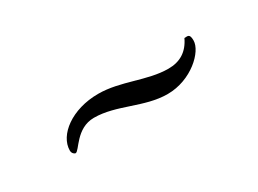

<svg xmlns="http://www.w3.org/2000/svg" viewBox="-22 -673 347 258"><g transform="rotate(-30 151.0 -543.5)"><path d="M51 -513C57 -513 68 -542 96 -542C131 -542 162 -520 198 -520C235 -520 264 -548 264 -565C264 -576 260 -574 255 -574C247 -557 234 -549 216 -549C183 -549 152 -567 117 -567C76 -567 46 -544 46 -520C46 -515 50 -513 51 -513Z"/></g></svg>

Font: Comforter
Style: Regular
Weight: 400
Designer: Robert E. Leuschke
Foundry: Robert E. Leuschke
Version: Version 1.013; ttfautohint (v1.8.3)